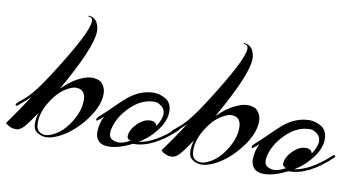

<svg xmlns="http://www.w3.org/2000/svg" viewBox="-119 -756 1746 940"><g transform="rotate(10 754.0 -286.0)"><path d="M392 -232Q392 -162 322 -80Q270 -19 208 10Q175 25 150.5 25Q126 25 106 11.5Q86 -2 86 -30Q86 -58 94 -85Q59 -32 39 -10Q19 12 1 12Q-1 12 -4 12Q-30 12 -54 -9Q11 -100 47 -157Q24 -134 -10 -106Q-19 -99 -22.5 -103.5Q-26 -108 -15 -118Q15 -143 27 -154Q66 -192 121 -278Q274 -515 274 -572Q274 -592 254 -593Q252 -593 252 -595Q252 -597 254 -597Q300 -595 307 -536Q307 -532 307 -527Q307 -449 177 -221Q227 -271 278 -291Q303 -301 324.5 -301Q346 -301 365 -291Q392 -269 392 -232ZM254 -239Q238 -239 214 -226Q171 -203 138 -152Q99 -93 99 -39Q99 -3 119 8Q130 15 146.5 15Q163 15 188 2Q230 -19 264 -71Q302 -130 302 -184.5Q302 -239 254 -239Z M576 -17Q509 17 459 17Q417 17 402 -11Q394 -25 394 -43Q394 -84 413 -123Q400 -110 388 -102Q378 -93 378 -104Q378 -111 395.5 -126Q413 -141 449 -176.5Q485 -212 506 -230Q567 -281 635 -281Q660 -281 686 -268Q724 -250 724 -202Q724 -144 666 -83Q643 -57 602 -31Q684 -44 776 -130Q781 -134 785 -133.5Q789 -133 789 -129Q789 -125 785 -121Q675 -17 580 -17Q578 -17 576 -17ZM673 -122Q698 -160 698 -186.5Q698 -213 675 -227Q662 -238 645 -238Q584 -238 532.5 -190Q481 -142 464 -88Q457 -69 457 -48.5Q457 -28 472.5 -19.5Q488 -11 507 -11Q526 -11 562 -30Q560 -30 556 -32Q544 -38 544 -48Q544 -83 583 -119Q611 -144 640 -144Q669 -144 673 -122Z M1165 -232Q1165 -162 1095 -80Q1043 -19 981 10Q948 25 923.5 25Q899 25 879 11.5Q859 -2 859 -30Q859 -58 867 -85Q832 -32 812 -10Q792 12 774 12Q772 12 769 12Q743 12 719 -9Q784 -100 820 -157Q797 -134 763 -106Q754 -99 750.5 -103.5Q747 -108 758 -118Q788 -143 800 -154Q839 -192 894 -278Q1047 -515 1047 -572Q1047 -592 1027 -593Q1025 -593 1025 -595Q1025 -597 1027 -597Q1073 -595 1080 -536Q1080 -532 1080 -527Q1080 -449 950 -221Q1000 -271 1051 -291Q1076 -301 1097.5 -301Q1119 -301 1138 -291Q1165 -269 1165 -232ZM1027 -239Q1011 -239 987 -226Q944 -203 911 -152Q872 -93 872 -39Q872 -3 892 8Q903 15 919.5 15Q936 15 961 2Q1003 -19 1037 -71Q1075 -130 1075 -184.5Q1075 -239 1027 -239Z M1349 -17Q1282 17 1232 17Q1190 17 1175 -11Q1167 -25 1167 -43Q1167 -84 1186 -123Q1173 -110 1161 -102Q1151 -93 1151 -104Q1151 -111 1168.5 -126Q1186 -141 1222 -176.5Q1258 -212 1279 -230Q1340 -281 1408 -281Q1433 -281 1459 -268Q1497 -250 1497 -202Q1497 -144 1439 -83Q1416 -57 1375 -31Q1457 -44 1549 -130Q1554 -134 1558 -133.5Q1562 -133 1562 -129Q1562 -125 1558 -121Q1448 -17 1353 -17Q1351 -17 1349 -17ZM1446 -122Q1471 -160 1471 -186.5Q1471 -213 1448 -227Q1435 -238 1418 -238Q1357 -238 1305.5 -190Q1254 -142 1237 -88Q1230 -69 1230 -48.5Q1230 -28 1245.5 -19.5Q1261 -11 1280 -11Q1299 -11 1335 -30Q1333 -30 1329 -32Q1317 -38 1317 -48Q1317 -83 1356 -119Q1384 -144 1413 -144Q1442 -144 1446 -122Z"/></g></svg>

Font: Arizonia
Style: Regular
Weight: 400
Designer: Robert E. Leuschke
Foundry: Robert E. Leuschke
Version: Version 1.003